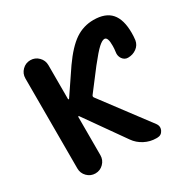

<svg xmlns="http://www.w3.org/2000/svg" viewBox="-166 -936 1076 1079"><g transform="rotate(-30 372.5 -396.5)"><path d="M574.2 -650.4Q559.6 -650.4 535.2 -628.4Q510.7 -606.4 460 -542L359.4 -410.2Q353.5 -402.3 359.4 -394.5L588.9 -88.9Q597.7 -76.2 597.7 -63.5Q597.7 -53.7 592.8 -43.9Q581.1 -20.5 554.7 -20.5H548.8Q508.8 -20.5 473.1 -39.1Q437.5 -57.6 415 -89.8L234.4 -345.7Q232.4 -347.7 230.5 -346.7Q228.5 -345.7 228.5 -343.8V-95.7Q228.5 -64.5 206.5 -42.5Q184.6 -20.5 153.8 -20.5Q123 -20.5 101.1 -42.5Q79.1 -64.5 79.1 -95.7V-679.7Q79.1 -710.9 101.1 -732.9Q123 -754.9 153.8 -754.9Q184.6 -754.9 206.5 -732.9Q228.5 -710.9 228.5 -679.7V-460Q228.5 -458 230.5 -457Q232.4 -456.1 234.4 -458L340.8 -615.2Q401.4 -701.2 455.1 -737.3Q508.8 -773.4 574.2 -773.4Q651.4 -773.4 688 -731.4Q724.6 -689.5 724.6 -602.5Q724.6 -579.1 721.7 -556.6Q716.8 -527.3 692.9 -509.8Q668.9 -492.2 637.7 -492.2Q615.2 -492.2 601.6 -511.7Q591.8 -526.4 591.8 -543.9Q591.8 -548.8 592.8 -554.7Q595.7 -574.2 595.7 -592.8Q596.7 -650.4 574.2 -650.4Z"/></g></svg>

Font: Gen Jyuu GothicX Bold
Style: Bold
Weight: 700
Designer: Ryoko NISHIZUKA (kana &amp; ideographs); Paul D. Hunt (Latin, Greek &amp; Cyrillic); Wenlong ZHANG (bopomofo); Sandoll C
Version: Version 1.058.20140828